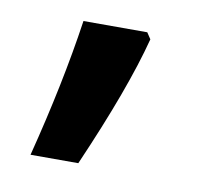

<svg xmlns="http://www.w3.org/2000/svg" viewBox="-42 -160 352 334"><g transform="rotate(10 133.5 6.5)"><path d="M201.2 -105Q177.7 -14.2 115.2 128.9H30.8Q64.5 -2.9 81.1 -116.2H193.8Z"/></g></svg>

Font: f1_25842          
Style: Regular
Weight: 600
Foundry: Ascender Corporation
Version: Version 1.10